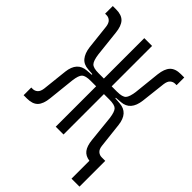

<svg xmlns="http://www.w3.org/2000/svg" viewBox="-238 -809 1063 1063"><g transform="rotate(45 293.0 -277.5)"><path d="M6.8 2.4V-57.6H18.1Q33.7 -57.6 45.9 -68.4Q58.1 -79.1 61.5 -104.5L77.6 -252.9Q87.4 -336.9 158.2 -341.8L193.4 -344.2V-349.1L158.2 -351.6Q122.1 -354 102.5 -377.7Q83 -401.4 77.6 -443.4L61.5 -588.9Q58.1 -614.3 45.9 -625Q33.7 -635.7 18.1 -635.7H6.8V-695.8H33.2Q76.2 -695.8 97.2 -673.6Q118.2 -651.4 123 -603L139.6 -450.7Q145.5 -406.2 159.2 -391.6Q172.9 -377 213.4 -377H255.9V-693.4H316.9V-377H359.4Q400.4 -377 414.1 -391.6Q427.7 -406.2 433.6 -450.7L449.7 -603Q455.1 -651.4 476.1 -673.6Q497.1 -695.8 540 -695.8H566.4V-635.7H555.2Q539.6 -635.7 527.3 -625Q515.1 -614.3 511.7 -588.9L495.1 -443.4Q484.4 -356.4 415 -351.6L377.9 -348.6V-344.7L415 -341.8Q485.4 -336.9 495.1 -252.9L511.7 -105.5Q514.6 -81.1 527.1 -70.6Q539.6 -60.1 555.2 -60.1H583.5V141.6H521V1.5Q487.8 -2.9 470.9 -24.9Q454.1 -46.9 449.7 -90.3L433.6 -246.1Q427.7 -289.6 414.1 -303Q400.4 -316.4 359.4 -316.4H316.9V0H255.9V-316.4H213.4Q172.9 -316.4 158.9 -303Q145 -289.6 139.6 -246.1L123 -90.3Q118.2 -41.5 97.2 -19.5Q76.2 2.4 33.2 2.4Z"/></g></svg>

Font: Cascadia Mono PL Light
Style: Regular
Weight: 300
Monospace: yes
Designer: Aaron Bell
Foundry: Saja Typeworks
Version: Version 2404.023; ttfautohint (v1.8.4)